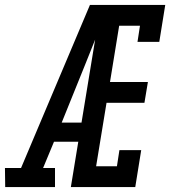

<svg xmlns="http://www.w3.org/2000/svg" viewBox="-64 -755 687 775"><path d="M158 0H-43L-44 -77H21L299 -735H603L579 -586H491L501 -651H417L380 -424H533L519 -340H366L324 -84H408L418 -149H506L482 0H222L252 -183H154L110 -77H158ZM185 -260H265L320 -595Q310 -569 299 -542.5Q288 -516 278 -490Z"/></svg>

Font: Iosevka HT Medium Extended
Style: Italic
Weight: 500
Width: 7
Italic angle: -9°
Monospace: yes
Designer: Belleve Invis
Foundry: Belleve Invis
Version: Version 32.3.0; ttfautohint (v1.8.4)